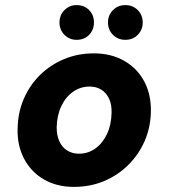

<svg xmlns="http://www.w3.org/2000/svg" viewBox="-20 -720 660 752"><path d="M269 12Q202 12 151.5 -17.5Q101 -47 74 -99Q47 -151 49 -216Q50 -279 73 -332.5Q96 -386 136.5 -426Q177 -466 231 -488.5Q285 -511 348 -511Q415 -511 466 -482Q517 -453 544.5 -402Q572 -351 571 -284Q570 -221 546.5 -167.5Q523 -114 482 -73.5Q441 -33 387 -10.5Q333 12 269 12ZM289 -118Q325 -118 353.5 -138.5Q382 -159 399 -195Q416 -231 417 -278Q418 -311 407 -334Q396 -357 376.5 -369Q357 -381 331 -381Q295 -381 266 -360.5Q237 -340 220 -304Q203 -268 202 -221Q202 -189 213 -165.5Q224 -142 244 -130Q264 -118 289 -118ZM280 -564Q252 -564 232.5 -583.5Q213 -603 213 -632Q213 -661 232.5 -680.5Q252 -700 280 -700Q310 -700 329 -680.5Q348 -661 348 -632Q348 -603 329 -583.5Q310 -564 280 -564ZM471 -564Q442 -564 422.5 -583.5Q403 -603 403 -632Q403 -661 422.5 -680.5Q442 -700 471 -700Q500 -700 519.5 -680.5Q539 -661 539 -632Q539 -603 519.5 -583.5Q500 -564 471 -564Z"/></svg>

Font: DM Sans 20pt Black
Style: Italic
Weight: 900
Italic angle: -10°
Version: Version 4.004;gftools[0.9.30]